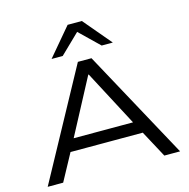

<svg xmlns="http://www.w3.org/2000/svg" viewBox="-131 -1072 1178 1199"><g transform="rotate(-15 458.0 -472.5)"><path d="M30 0 414 -705H502L886 0H784L676 -201L726 -173H188L239 -201L130 0ZM456 -611 254 -230 221 -251H693L660 -230L459 -611ZM260 -765 412 -945H504L656 -765H584L458 -887L332 -765Z"/></g></svg>

Font: Nunito Sans 10pt Expanded
Style: Regular
Weight: 400
Width: 7
Designer: Vernon Adams
Foundry: Vernon Adams
Version: Version 3.101;gftools[0.9.27]